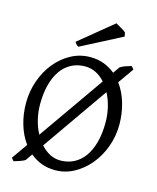

<svg xmlns="http://www.w3.org/2000/svg" viewBox="-127 -931 854 1045"><g transform="rotate(15 300.0 -409.0)"><path d="M480 -307.1Q480 -350.6 470.2 -391.8Q460.4 -433.1 441.9 -468.3L184.1 -99.1Q207.5 -72.8 235.8 -58.3Q264.2 -43.9 294.9 -43.9Q335.4 -43.9 369.4 -60.8Q403.3 -77.6 428 -110.8Q452.6 -144 466.3 -193.4Q480 -242.7 480 -307.1ZM109.9 -313Q109.9 -267.1 120.1 -225.6Q130.4 -184.1 148.9 -149.9L407.2 -519Q384.8 -544.4 356.4 -559.1Q328.1 -573.7 294.9 -573.7Q251.5 -573.7 217 -555.4Q182.6 -537.1 158.9 -503.2Q135.3 -469.2 122.6 -420.9Q109.9 -372.6 109.9 -313ZM489.7 -536.6Q522.5 -492.2 539.1 -434.6Q555.7 -377 555.7 -315.9Q555.7 -249.5 533.7 -189.7Q511.7 -129.9 473.9 -84.5Q436 -39.1 386.2 -12.2Q336.4 14.6 280.8 14.6Q238.3 14.6 203.4 1.2Q168.5 -12.2 139.6 -36.1L113.8 1Q109.4 4.9 101.3 8.5Q93.3 12.2 84 15.4Q74.7 18.6 65.7 21.2Q56.6 23.9 50.8 25.9L37.1 9.8L99.6 -79.1Q67.4 -123 50.8 -179.7Q34.2 -236.3 34.2 -298.8Q34.2 -365.2 55.7 -425.3Q77.1 -485.4 114.3 -530.8Q151.4 -576.2 201.4 -603Q251.5 -629.9 309.1 -629.9Q351.6 -629.9 386.5 -616.5Q421.4 -603 449.7 -579.6L476.1 -617.2Q489.7 -625.5 506.3 -631.3Q522.9 -637.2 538.1 -641.1L551.8 -625ZM230.5 -667.5Q222.2 -670.9 218.5 -675.5Q214.8 -680.2 208.5 -689.5L397.5 -844.2Q402.3 -841.3 410.6 -836.7Q418.9 -832 427.7 -826.9Q436.5 -821.8 443.8 -816.9Q451.2 -812 455.1 -808.1L459.5 -786.1Z"/></g></svg>

Font: Noto Serif Devanagari
Style: Bold
Weight: 700
Designer: Monotype Design Team
Foundry: Monotype Imaging Inc.
Version: Version 1.01